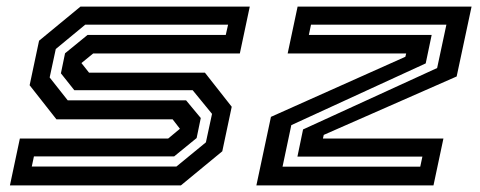

<svg xmlns="http://www.w3.org/2000/svg" viewBox="-20 -560 1450 580"><path d="M10 0 40 -141.5H488L523.5 -171L501.5 -199.5H150.5L69.5 -302.5L98 -437L223 -540H734.5L704.5 -398.5H261.5L226 -369.5L249 -340.5H599L680 -237.5L651.5 -103L526.5 0ZM76 -57H513L602 -130L620.5 -216L562 -287.5H204.5L164 -338.5L176.5 -399L244.5 -454.5H662L669 -485.5H237.5L148.5 -412L130 -326L184.5 -257H542L586.5 -203.5L574 -143L506 -87.5H82.5Z M754.5 0 798.5 -207 1204.5 -388.5 1207 -398.5H849L879 -540H1404.5L1359.5 -329L958 -152.5L955.5 -141.5H1319.5L1289.5 0ZM833.5 -56.5H1249.5L1256 -87H878.5L895.5 -169L1300.5 -354.5L1328.5 -485.5H919.5L913 -454.5H1284L1266 -368.5L860 -182Z"/></svg>

Font: Tourney Expanded SemiBold
Style: Italic
Weight: 600
Width: 7
Italic angle: -12°
Designer: Tyler Finck
Foundry: Etcetera Type Co
Version: Version 1.010; ttfautohint (v1.8.3)